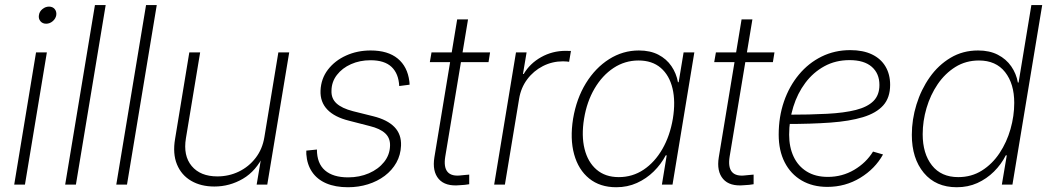

<svg xmlns="http://www.w3.org/2000/svg" viewBox="-20 -748 4248 778"><path d="M37.6 0 126 -535.6H169.9L81.1 0ZM167 -651.9Q152.3 -651.9 143.8 -662.1Q135.3 -672.4 137.7 -686.5Q139.6 -701.2 151.9 -711.2Q164.1 -721.2 178.7 -721.2Q193.4 -721.2 201.7 -711.2Q210 -701.2 208 -686.5Q205.6 -672.4 193.6 -662.1Q181.6 -651.9 167 -651.9Z M408.2 -727.5 287.6 0H244.1L364.7 -727.5Z M615.2 -727.5 494.6 0H451.2L571.8 -727.5Z M848.6 7.8Q793.9 7.8 754.4 -15.4Q714.8 -38.6 697 -82Q679.2 -125.5 689.5 -185.5L747.1 -535.6H791L733.4 -188Q721.7 -117.2 756.8 -75.2Q792 -33.2 860.8 -33.2Q907.2 -33.2 947.8 -52.7Q988.3 -72.3 1015.9 -108.2Q1043.5 -144 1051.3 -192.4L1107.9 -535.6H1151.9L1063 0H1020L1040.5 -121.6H1049.3Q1018.1 -55.2 964.4 -23.7Q910.6 7.8 848.6 7.8Z M1390.1 10.7Q1338.9 10.7 1302 -5.1Q1265.1 -21 1244.6 -51.3Q1224.1 -81.5 1221.2 -123.5Q1221.2 -128.4 1221.2 -130.4Q1221.2 -132.3 1221.2 -137.7L1264.2 -142.1Q1264.2 -85.9 1296.9 -57.6Q1329.6 -29.3 1390.6 -29.3Q1436.5 -29.3 1474.9 -45.9Q1513.2 -62.5 1536.4 -91.6Q1559.6 -120.6 1560.5 -157.7Q1561.5 -188.5 1540.8 -207.8Q1520 -227.1 1478 -237.3L1394.5 -258.8Q1335.4 -273.4 1306.2 -304.2Q1276.9 -335 1278.8 -380.9Q1280.8 -429.2 1308.8 -465.8Q1336.9 -502.4 1382.3 -522.9Q1427.7 -543.5 1481.9 -543.5Q1551.8 -543.5 1591.6 -510.7Q1631.3 -478 1638.7 -418.5Q1639.2 -414.6 1639.4 -411.9Q1639.6 -409.2 1639.6 -404.8L1597.7 -399.4Q1595.2 -449.7 1566.7 -476.8Q1538.1 -503.9 1481.4 -503.9Q1438 -503.9 1402.3 -488Q1366.7 -472.2 1345.2 -444.3Q1323.7 -416.5 1323.2 -380.9Q1321.8 -349.1 1343.5 -329.1Q1365.2 -309.1 1410.6 -297.4L1492.7 -276.9Q1549.8 -262.7 1578.4 -233.2Q1606.9 -203.6 1605 -157.7Q1603.5 -120.1 1586.2 -89.1Q1568.8 -58.1 1539.1 -35.6Q1509.3 -13.2 1470.9 -1.2Q1432.6 10.7 1390.1 10.7Z M1965.8 -535.6 1959.5 -496.1H1721.7L1728.5 -535.6ZM1832.5 -669.4H1876.5L1784.2 -113.3Q1777.3 -70.3 1793.7 -51.3Q1810.1 -32.2 1850.1 -37.6Q1856.9 -38.1 1865.5 -39.1Q1874 -40 1881.3 -40.5V-1.5Q1873 0 1863.3 1Q1853.5 2 1843.8 2.4Q1784.7 8.3 1757.8 -22.7Q1731 -53.7 1740.2 -110.8Z M1982.4 0 2070.8 -535.6H2113.8L2099.1 -448.2H2102.1Q2127 -490.7 2172.6 -516.4Q2218.3 -542 2272 -542Q2278.3 -542 2283.2 -541.7Q2288.1 -541.5 2293.5 -541.5L2286.1 -497.6Q2282.7 -498 2276.4 -498.8Q2270 -499.5 2261.2 -499.5Q2217.8 -499.5 2179.9 -480.2Q2142.1 -460.9 2116.5 -426.8Q2090.8 -392.6 2083.5 -347.7L2025.9 0Z M2477.1 10.7Q2411.1 10.7 2367.4 -24.7Q2323.7 -60.1 2306.4 -122.8Q2289.1 -185.5 2302.2 -267.1Q2315.9 -348.6 2354.2 -410.9Q2392.6 -473.1 2448.2 -508.3Q2503.9 -543.5 2568.8 -543.5Q2614.7 -543.5 2647.7 -526.4Q2680.7 -509.3 2700.7 -480Q2720.7 -450.7 2727.1 -415H2730L2750 -535.6H2793.5L2705.1 0H2662.1L2681.6 -118.7H2677.7Q2658.7 -82.5 2628.9 -53.2Q2599.1 -23.9 2560.8 -6.6Q2522.5 10.7 2477.1 10.7ZM2487.3 -30.3Q2543 -30.3 2588.1 -60.5Q2633.3 -90.8 2664.1 -144.3Q2694.8 -197.8 2706.5 -267.1Q2717.8 -336.4 2705.1 -389.6Q2692.4 -442.9 2657.5 -472.9Q2622.6 -502.9 2567.4 -502.9Q2512.2 -502.9 2466.3 -472.7Q2420.4 -442.4 2389.2 -389.2Q2357.9 -335.9 2346.7 -267.1Q2335.4 -198.2 2348.6 -144.8Q2361.8 -91.3 2397.2 -60.8Q2432.6 -30.3 2487.3 -30.3Z M3118.2 -535.6 3111.8 -496.1H2874L2880.9 -535.6ZM2984.9 -669.4H3028.8L2936.5 -113.3Q2929.7 -70.3 2946 -51.3Q2962.4 -32.2 3002.4 -37.6Q3009.3 -38.1 3017.8 -39.1Q3026.4 -40 3033.7 -40.5V-1.5Q3025.4 0 3015.6 1Q3005.9 2 2996.1 2.4Q2937 8.3 2910.2 -22.7Q2883.3 -53.7 2892.6 -110.8Z M3332.5 9.3Q3272.9 9.3 3228.5 -16.6Q3184.1 -42.5 3159.7 -90.1Q3135.3 -137.7 3135.3 -202.6Q3135.3 -274.4 3156.7 -336.7Q3178.2 -398.9 3217.3 -445.8Q3256.3 -492.7 3309.3 -518.8Q3362.3 -544.9 3425.3 -544.9Q3477.1 -544.9 3513.2 -527.6Q3549.3 -510.3 3568.1 -478.5Q3586.9 -446.8 3586.9 -404.3Q3586.9 -352.1 3558.8 -320.8Q3530.8 -289.6 3476.6 -273.2Q3422.4 -256.8 3344.5 -251.2Q3266.6 -245.6 3167.5 -245.6L3171.4 -283.2Q3261.7 -283.2 3331.3 -286.9Q3400.9 -290.5 3448 -302.5Q3495.1 -314.5 3519.3 -338.6Q3543.5 -362.8 3543.5 -403.8Q3543.5 -450.2 3512.5 -477.3Q3481.4 -504.4 3422.4 -504.4Q3365.7 -504.4 3320.3 -479.5Q3274.9 -454.6 3243.2 -412.1Q3211.4 -369.6 3194.6 -315.4Q3177.7 -261.2 3177.7 -202.1Q3177.7 -151.9 3195.8 -113.3Q3213.9 -74.7 3249 -53Q3284.2 -31.2 3334.5 -31.2Q3392.6 -31.2 3441.2 -59.8Q3489.7 -88.4 3517.6 -133.8L3558.1 -122.1Q3525.9 -64 3465.6 -27.3Q3405.3 9.3 3332.5 9.3Z M3856.9 10.7Q3772 10.7 3723.4 -47.6Q3674.8 -106 3674.8 -201.7Q3674.8 -263.7 3693.6 -324.5Q3712.4 -385.3 3747.3 -434.8Q3782.2 -484.4 3831.8 -513.9Q3881.3 -543.5 3943.4 -543.5Q3989.7 -543.5 4023.4 -526.1Q4057.1 -508.8 4077.6 -479.2Q4098.1 -449.7 4104.5 -413.6H4107.4L4159.2 -727.5H4203.1L4082.5 0H4039.6L4059.6 -118.7H4055.7Q4037.1 -82 4007.6 -52.7Q3978 -23.4 3940.2 -6.3Q3902.3 10.7 3856.9 10.7ZM3862.8 -30.3Q3916.5 -30.3 3958.7 -56.9Q4001 -83.5 4030.3 -127.7Q4059.6 -171.9 4074.7 -225.1Q4089.8 -278.3 4089.8 -331.1Q4089.8 -408.7 4052.7 -455.8Q4015.6 -502.9 3946.8 -502.9Q3893.6 -502.9 3851.3 -476.6Q3809.1 -450.2 3779.5 -406.7Q3750 -363.3 3734.4 -310.3Q3718.8 -257.3 3718.8 -204.1Q3718.8 -125.5 3756.3 -77.9Q3793.9 -30.3 3862.8 -30.3Z"/></svg>

Font: Inter 20pt ExtraLight
Style: Italic
Weight: 250
Italic angle: -9.3988°
Version: Version 4.001;git-66647c0bb